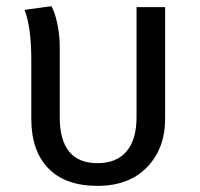

<svg xmlns="http://www.w3.org/2000/svg" viewBox="-20 -587 646 620"><path d="M420.9 -564H513.2V-203.1Q513.2 -107.4 454.8 -47.1Q396.5 13.2 294.9 13.2Q190.9 13.2 136 -43.5Q81.1 -100.1 81.1 -203.1V-392.1Q81.1 -500.5 59.1 -555.2L146 -566.9Q156.2 -550.3 164.6 -512.9Q172.9 -475.6 172.9 -437V-209Q172.9 -60.1 294.9 -60.1Q356 -60.1 388.4 -97.9Q420.9 -135.7 420.9 -209Z"/></svg>

Font: FiraGO
Style: Regular
Weight: 400
Designer: bBox Type
Foundry: bBox Type GmbH
Version: Version 1.001;PS 001.001;hotconv 1.0.88;makeotf.lib2.5.64775